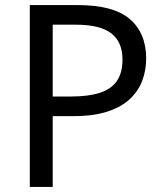

<svg xmlns="http://www.w3.org/2000/svg" viewBox="-20 -734 645 754"><path d="M286 -714Q426 -714 490 -659Q554 -604 554 -504Q554 -460 539.5 -419.5Q525 -379 492 -347Q459 -315 404 -296.5Q349 -278 269 -278H187V0H97V-714ZM278 -637H187V-355H259Q327 -355 372 -369.5Q417 -384 439 -416Q461 -448 461 -500Q461 -569 417 -603Q373 -637 278 -637Z"/></svg>

Font: hexlkorean05
Style: Book
Weight: 400
Designer: Jelle Bosma - Monotype Design Team
Foundry: Monotype Imaging Inc.
Version: Version 2.003